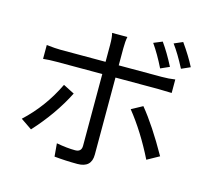

<svg xmlns="http://www.w3.org/2000/svg" viewBox="-119 -958 1238 1140"><g transform="rotate(15 500.0 -388.0)"><path d="M898 -662Q855 -745 817 -796L870 -819Q921 -747 952 -686ZM778 -632Q739 -711 699 -768L752 -790Q792 -734 832 -656ZM321 -355Q250 -214 131 -84L62 -131Q180 -240 252 -390ZM536 -511V-37Q536 43 450 43Q378 43 308 36L301 -44Q366 -32 416 -32Q455 -32 455 -70V-511H177Q128 -511 92 -507V-592Q148 -586 177 -586H455V-691Q455 -738 448 -762H542Q536 -734 536 -691V-586H800Q845 -586 882 -592V-509Q828 -511 801 -511ZM740 -390Q820 -293 913 -128L839 -87Q763 -240 672 -353Z"/></g></svg>

Font: 思源黑体R
Style: Regular
Weight: 400
Designer: Ryoko NISHIZUKA  (kana & ideographs); Paul D. Hunt (Latin, Greek & Cyrillic); Wenlong ZHANG  (bopomofo); Sandoll Communi
Foundry: Adobe Systems Incorporated
Version: Version 1.00 June 24, 2014, initial release